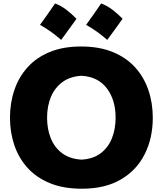

<svg xmlns="http://www.w3.org/2000/svg" viewBox="-20 -1102 962 1137"><path d="M465.3 15.6Q353.5 15.6 272.9 -18.3Q192.4 -52.2 140.6 -110.8Q88.9 -169.4 64 -245.1Q39.1 -320.8 39.1 -404.3Q39.1 -492.7 65.2 -569.3Q91.3 -646 143.6 -703.9Q195.8 -761.7 274.9 -794.2Q354 -826.7 460 -826.7Q567.9 -826.7 647.7 -793.9Q727.5 -761.2 780 -703.4Q832.5 -645.5 858.6 -568.8Q884.8 -492.2 884.8 -404.8Q884.8 -284.2 836.9 -189Q789.1 -93.8 695.6 -39.1Q602.1 15.6 465.3 15.6ZM462.9 -156.7Q531.7 -160.6 576.4 -194.6Q621.1 -228.5 642.8 -283.2Q664.6 -337.9 664.6 -404.8Q664.6 -510.7 612.5 -579.1Q560.5 -647.5 462.9 -653.3Q395.5 -649.4 350.1 -616.2Q304.7 -583 281.7 -528.3Q258.8 -473.6 258.8 -404.8Q258.8 -337.4 281 -282.7Q303.2 -228 348.4 -194.3Q393.6 -160.6 462.9 -156.7ZM579.1 -1081.6Q614.6 -1068.2 646.3 -1044Q678 -1019.8 705.9 -990.8Q683.9 -960.2 661.3 -928.8Q638.8 -897.4 615.1 -865.7Q587.7 -889.8 556.6 -912.4Q525.4 -935 490 -954.8Q513.6 -987.1 535.6 -1018.7Q557.7 -1050.4 579.1 -1081.6ZM306.2 -1081.6Q341.6 -1068.2 373.3 -1044Q405 -1019.8 433 -990.8Q410.9 -960.2 388.4 -928.8Q365.8 -897.4 342.2 -865.7Q314.8 -889.8 283.6 -912.4Q252.5 -935 217 -954.8Q240.7 -987.1 262.7 -1018.7Q284.7 -1050.4 306.2 -1081.6Z"/></svg>

Font: Pinar-DS2-FD ExtraBold
Style: Regular
Weight: 800
Designer: Amin Abedi
Version: Version 3.000